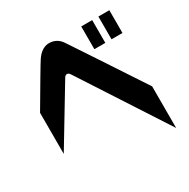

<svg xmlns="http://www.w3.org/2000/svg" viewBox="-182 -879 1135 1154"><g transform="rotate(-30 386.0 -302.0)"><path d="M526 -546H602V-704H526ZM52 -93 289 -486C298 -501 315 -506 328 -486C471 -265 546 -150 715 110V-179C577 -389 427 -616 392 -668C370 -701 339 -714 307 -714C269 -714 239 -688 218 -657C202 -633 136 -521 52 -378ZM645 -546H721V-704H645Z"/></g></svg>

Font: コーポレート・ロゴ ver3 Bold
Style: Regular
Weight: 700
Designer: [KANA_main] LOGOTYPE.JP [Source Han Sans] Ryoko NISHIZUKA 西塚涼子 (kana, bopomofo & ideographs); Paul D. Hunt (Latin, Greek
Version: Version 12.001;FEAKit 1.0